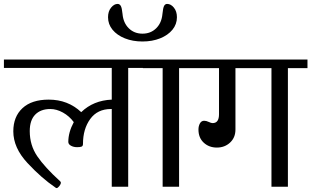

<svg xmlns="http://www.w3.org/2000/svg" viewBox="-33 -954 1591 981"><path d="M723 -607H622V0H538V-397H534Q465 -397 428 -346Q391 -295 391 -219Q391 -208 384 -205Q377 -202 361 -202Q343 -202 329.5 -209.5Q316 -217 316 -229Q316 -278 344 -330Q321 -361 288.5 -379Q256 -397 224 -397Q175 -397 147 -368.5Q119 -340 119 -284Q119 -212 157.5 -155.5Q196 -99 273 -29Q278 -25 278 -21Q278 -13 270 -3Q262 7 256 7Q253 7 250 4Q179 -44 107 -121.5Q35 -199 35 -283Q35 -358 82 -401.5Q129 -445 216 -445Q314 -445 382 -381Q444 -441 538 -445V-607H-13V-650H723Z M519 -866Q519 -896 534.5 -915Q550 -934 568 -934Q578 -934 584 -924Q590 -914 593 -883Q597 -837 625 -809.5Q653 -782 695 -782Q737 -782 765 -809.5Q793 -837 797 -883Q800 -914 805.5 -924Q811 -934 821 -934Q840 -934 855.5 -915Q871 -896 871 -866Q871 -830 848 -802Q825 -774 785 -758Q745 -742 695 -742Q645 -742 605 -758Q565 -774 542 -802Q519 -830 519 -866ZM798 0V-606H697V-650H982V-606H882V0Z M1538 -650V-606H1438V0H1354V-606H1170V-292Q1170 -251 1142.5 -225.5Q1115 -200 1075 -200Q1035 -200 1008 -225Q981 -250 981 -292Q981 -310 988.5 -323.5Q996 -337 1010 -337Q1021 -337 1033.5 -331Q1046 -325 1053 -325Q1070 -325 1078 -336.5Q1086 -348 1086 -370V-606H957V-650Z"/></svg>

Font: Kurale
Style: Regular
Weight: 400
Designer: Eduardo Rodriguez Tunni
Foundry: Eduardo Rodriguez Tunni
Version: Version 2.000